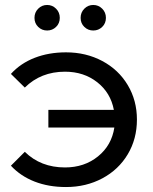

<svg xmlns="http://www.w3.org/2000/svg" viewBox="-20 -747 615 774"><path d="M392.5 -501C348.8 -524.3 300 -536 246 -536C200 -536 158 -528.7 120 -514C82 -499.3 50 -477.7 24 -449L80 -394C123.3 -436.7 177.3 -458 242 -458C292.7 -458 336 -443.8 372 -415.5C408 -387.2 430.3 -350 439 -304H175V-233H441C433.7 -185 411.7 -146.2 375 -116.5C338.3 -86.8 294 -72 242 -72C176.7 -72 122.7 -93 80 -135L24 -79C50 -51 81.8 -29.7 119.5 -15C157.2 -0.3 199.3 7 246 7C300 7 348.8 -4.7 392.5 -28C436.2 -51.3 470.3 -83.7 495 -125C519.7 -166.3 532 -213 532 -265C532 -316.3 519.7 -362.7 495 -404C470.3 -445.3 436.2 -477.7 392.5 -501ZM134 -638.5C144 -628.8 156 -624 170 -624C184 -624 196 -628.8 206 -638.5C216 -648.2 221 -660.3 221 -675C221 -689.7 216 -702 206 -712C196 -722 184 -727 170 -727C156 -727 144 -722 134 -712C124 -702 119 -689.7 119 -675C119 -660.3 124 -648.2 134 -638.5ZM320 -638.5C330 -628.8 342 -624 356 -624C370 -624 382 -628.8 392 -638.5C402 -648.2 407 -660.3 407 -675C407 -689.7 402 -702 392 -712C382 -722 370 -727 356 -727C342 -727 330 -722 320 -712C310 -702 305 -689.7 305 -675C305 -660.3 310 -648.2 320 -638.5Z"/></svg>

Font: Rookery
Style: Regular
Weight: 400
Designer: Ryan Kimball / Julieta Ulanovsky
Foundry: Motorola Mobility LLC.
Version: Version 1.0